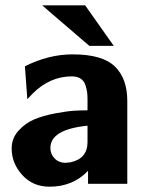

<svg xmlns="http://www.w3.org/2000/svg" viewBox="-20 -693 565 724"><path d="M24 -133Q24 -172 50 -200.5Q76 -229 109.5 -243Q143 -257 188.5 -265.5Q234 -274 260 -275.5Q286 -277 310 -277V-317Q310 -334 308.5 -345.5Q307 -357 302 -372.5Q297 -388 284 -396.5Q271 -405 251 -405Q168 -405 103 -340L83 -319L74 -443Q163 -488 254 -488Q366 -488 413 -442.5Q460 -397 460 -312V0H312V-49Q255 11 167 11Q104 11 64 -33Q24 -77 24 -133ZM170 -135Q170 -112 186 -95.5Q202 -79 227 -79Q232 -79 246 -81Q310 -95 310 -157V-219Q170 -205 170 -135ZM139 -673H301L409 -520H317Q278 -554 198 -622Z"/></svg>

Font: Coval
Style: Black
Weight: 1000
Foundry: Context Ltd
Version: Version 001.000